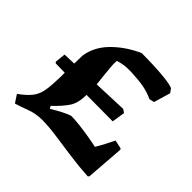

<svg xmlns="http://www.w3.org/2000/svg" viewBox="-137 -661 815 815"><g transform="rotate(45 270.0 -254.0)"><path d="M50 12 27 -23Q59 -46 76 -66.5Q93 -87 99 -113.5Q105 -140 106 -181Q107 -192 107 -204.5Q107 -217 107 -230L52 -231L47 -236L52 -284L108 -286Q108 -299 108.5 -311.5Q109 -324 109 -335Q118 -395 165 -442.5Q212 -490 279 -520Q314 -520 351 -518.5Q388 -517 420.5 -513.5Q453 -510 472 -503L485 -485L463 -410L440 -405Q420 -415 393.5 -421.5Q367 -428 329 -430Q304 -433 278 -431.5Q252 -430 228 -422Q226 -404 228.5 -381.5Q231 -359 234 -326Q235 -318 236 -309Q237 -300 238 -291L391 -297L406 -287L397 -228L239 -229Q239 -180 220 -151.5Q201 -123 164 -88L171 -77Q193 -91 217.5 -103.5Q242 -116 256 -120Q279 -120 308.5 -116.5Q338 -113 368 -108Q398 -103 420 -98Q432 -118 443 -139Q454 -160 463 -179L501 -171L505 -166L492 7L487 12Q432 9 375 1Q318 -7 268 -14Q218 -21 182 -21Q143 -21 110 -8.5Q77 4 50 12Z"/></g></svg>

Font: Labrada
Style: Bold
Weight: 700
Designer: Mercedes Jáuregui
Foundry: Omnibus-Type Team
Version: Version 1.000; ttfautohint (v1.8.4.7-5d5b)